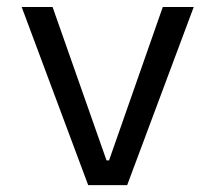

<svg xmlns="http://www.w3.org/2000/svg" viewBox="-20 -538 626 558"><path d="M236.3 0 43 -517.6H132.8L289.6 -71.8H296.9L453.1 -517.6H543L349.6 0Z"/></svg>

Font: Cascadia Code NF SemiLight
Style: Regular
Weight: 350
Monospace: yes
Designer: Aaron Bell
Foundry: Saja Typeworks
Version: Version 2404.023; ttfautohint (v1.8.4)